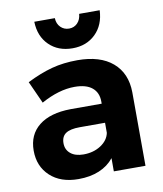

<svg xmlns="http://www.w3.org/2000/svg" viewBox="-85 -826 766 902"><g transform="rotate(-10 298.0 -375.0)"><path d="M386 0V-63Q359 -29 316 -11Q273 7 217 7Q132 7 82 -39.5Q32 -86 32 -161Q32 -237 85.5 -279.5Q139 -322 237 -323H385V-333Q385 -376 356.5 -399.5Q328 -423 273 -423Q198 -423 113 -376L65 -482Q129 -514 185 -529Q241 -544 308 -544Q416 -544 475.5 -493Q535 -442 536 -351L537 0ZM385 -184V-232H264Q219 -232 197.5 -217.5Q176 -203 176 -171Q176 -140 198.5 -121.5Q221 -103 260 -103Q308 -103 343 -126Q378 -149 385 -184ZM296 -697Q320 -697 336 -713.5Q352 -730 354 -757H452Q449 -687 406 -645Q363 -603 296 -603Q228 -603 185 -645Q142 -687 140 -757H238Q239 -730 255.5 -713.5Q272 -697 296 -697Z"/></g></svg>

Font: Montserrat SemiBold
Style: Regular
Weight: 600
Designer: Julieta Ulanovsky
Foundry: Julieta Ulanovsky
Version: Version 6.001